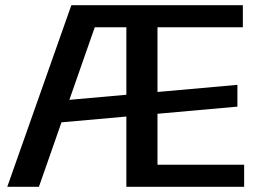

<svg xmlns="http://www.w3.org/2000/svg" viewBox="-20 -720 1005 740"><path d="M255 -700H375L130 0H8ZM200 -331 895 -393V-309L200 -247ZM467 -700H916V-615H560L587 -679V-21L560 -85H921V0H467ZM560 -700V-615H331V-700Z"/></svg>

Font: Pathway Extreme 72pt SemiBold
Style: Regular
Weight: 600
Designer: Eduardo Rodriguez Tunni
Foundry: Eduardo Rodriguez Tunni
Version: Version 1.001;gftools[0.9.26]